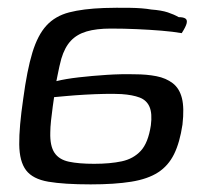

<svg xmlns="http://www.w3.org/2000/svg" viewBox="-20 -480 539 504"><path d="M218 4Q148 4 107 -3Q66 -10 48.5 -33Q31 -56 30.5 -101Q30 -146 41 -221Q51 -296 65 -342Q79 -388 102 -413Q125 -438 161.5 -447.5Q198 -457 253 -459Q285 -460 320 -459.5Q355 -459 377 -455Q404 -453 420.5 -447.5Q437 -442 449 -435Q461 -435 466.5 -431.5Q472 -428 470 -419Q468 -410 457 -393Q434 -397 403.5 -399.5Q373 -402 339 -403.5Q305 -405 271 -405Q233 -405 207.5 -397.5Q182 -390 166 -373Q150 -356 141 -326Q139 -319 136 -306Q133 -293 131 -282Q129 -271 128 -267Q152 -273 187 -277Q222 -281 260.5 -283.5Q299 -286 334 -285Q365 -285 390.5 -280Q416 -275 433.5 -261.5Q451 -248 457.5 -222.5Q464 -197 459 -153Q452 -106 437 -75.5Q422 -45 395 -27.5Q368 -10 324.5 -3Q281 4 218 4ZM227 -50Q269 -50 299.5 -56.5Q330 -63 349.5 -84Q369 -105 376 -151Q380 -182 372.5 -199.5Q365 -217 346.5 -224Q328 -231 299 -233Q280 -234 254.5 -233.5Q229 -233 203 -231.5Q177 -230 155 -228Q133 -226 122 -225Q121 -218 118.5 -200.5Q116 -183 114 -164Q112 -145 112 -132Q111 -97 123 -79Q135 -61 161 -55.5Q187 -50 227 -50Z"/></svg>

Font: Genos Thin Medium
Style: Italic
Weight: 500
Italic angle: -8°
Version: Version 1.010